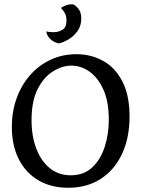

<svg xmlns="http://www.w3.org/2000/svg" viewBox="-20 -875 670 907"><path d="M302 12Q221 12 161 -23.5Q101 -59 68.5 -123.5Q36 -188 36 -275Q36 -349 59 -412Q82 -475 123.5 -521.5Q165 -568 220.5 -593.5Q276 -619 341 -619Q410 -619 467 -587.5Q524 -556 558 -490.5Q592 -425 592 -324Q592 -224 556.5 -148Q521 -72 456 -30Q391 12 302 12ZM314 -47Q376 -47 415.5 -84Q455 -121 474.5 -181Q494 -241 494 -310Q494 -395 468.5 -451.5Q443 -508 403 -536.5Q363 -565 317 -565Q274 -565 230.5 -538Q187 -511 158 -454.5Q129 -398 129 -307Q129 -232 151.5 -173Q174 -114 215.5 -80.5Q257 -47 314 -47ZM258 -670Q235 -674 217.5 -691Q200 -708 199 -727Q206 -724 218 -723.5Q230 -723 235 -723Q255 -723 274.5 -734Q294 -745 294 -777Q294 -799 287 -812Q280 -825 268 -838Q280 -846 295 -851Q310 -856 327 -854Q342 -846 353 -830Q364 -814 364 -787Q364 -753 346 -728Q328 -703 303 -688.5Q278 -674 258 -670Z"/></svg>

Font: Maname
Style: Regular
Weight: 400
Designer: Pathum Egodawatta
Foundry: mooniak
Version: Version 1.000; ttfautohint (v1.8.4.7-5d5b)